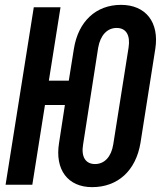

<svg xmlns="http://www.w3.org/2000/svg" viewBox="-20 -760 662 790"><path d="M359 10C465 10 539 -58 558 -172L619 -559C636 -668 580 -740 478 -740C375 -740 302 -672 284 -559L263 -428H181L229 -730H119L3 0H113L165 -328H247L223 -172C205 -62 259 10 359 10ZM371 -85C332 -85 313 -115 322 -166L384 -564C393 -615 421 -645 460 -645C499 -645 517 -615 509 -564L446 -166C438 -115 410 -85 371 -85Z"/></svg>

Font: JetBrains Mono
Style: Bold Italic
Weight: 558
Italic angle: -9°
Monospace: yes
Designer: Philipp Nurullin, Konstantin Bulenkov
Foundry: JetBrains
Version: Version 2.305